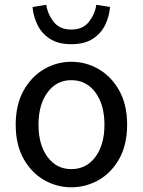

<svg xmlns="http://www.w3.org/2000/svg" viewBox="-20 -774 601 806"><path d="M279.3 12.2Q217.8 12.2 164.6 -18.6Q111.3 -49.3 78.6 -108.2Q45.9 -167 45.9 -250.5Q45.9 -334 78.6 -393.1Q111.3 -452.1 164.6 -483.4Q217.8 -514.6 279.3 -514.6Q341.3 -514.6 394.8 -483.4Q448.2 -452.1 481 -393.1Q513.7 -334 513.7 -250.5Q513.7 -167 481 -108.2Q448.2 -49.3 394.8 -18.6Q341.3 12.2 279.3 12.2ZM279.3 -64Q342.3 -64 380.4 -115.2Q418.5 -166.5 418.5 -250.5Q418.5 -334.5 380.4 -386Q342.3 -437.5 279.3 -437.5Q217.3 -437.5 179.4 -386Q141.6 -334.5 141.6 -250.5Q141.6 -166.5 179.4 -115.2Q217.3 -64 279.3 -64ZM279.3 -588.4Q224.1 -588.4 189.2 -611.3Q154.3 -634.3 137 -670.2Q119.6 -706.1 116.7 -744.6L174.3 -753.9Q179.7 -715.3 205.1 -682.6Q230.5 -649.9 279.3 -649.9Q328.1 -649.9 353.5 -682.6Q378.9 -715.3 384.3 -753.9L441.9 -744.6Q439 -706.1 421.9 -670.2Q404.8 -634.3 369.9 -611.3Q335 -588.4 279.3 -588.4Z"/></svg>

Font: Akatab Medium
Style: Regular
Weight: 500
Designer: SIL Global
Foundry: SIL Global
Version: Version 4.100